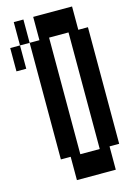

<svg xmlns="http://www.w3.org/2000/svg" viewBox="-152 -1101 804 1193"><g transform="rotate(-15 250.0 -505.0)"><path d="M125 -1030V-880H188V-1030H438V-880H500V-130H438V20H188V-130H125V-880H63V-1030ZM0 -880H63V-730H0ZM375 -880H250V-130H375Z"/></g></svg>

Font: 2P VHS
Style: Regular
Weight: 400
Designer: CodeMan38
Foundry: CodeMan38
Version: Version 3.000